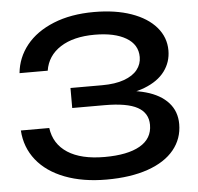

<svg xmlns="http://www.w3.org/2000/svg" viewBox="-54 -819 918 889"><g transform="rotate(-5 405.0 -375.0)"><path d="M30 -247H162Q172 -172 234.5 -131.5Q297 -91 406 -91Q513 -91 570.5 -124Q628 -157 628 -221Q628 -276 579.5 -303Q531 -330 426 -330H276V-423H423Q484 -423 525.5 -438Q567 -453 587.5 -479Q608 -505 608 -538Q608 -596 554.5 -627.5Q501 -659 409 -659Q310 -659 249.5 -620Q189 -581 178 -512H47Q54 -584 99.5 -641Q145 -698 226 -731Q307 -764 415 -764Q514 -764 588 -738Q662 -712 702.5 -665Q743 -618 743 -557Q743 -503 711.5 -460.5Q680 -418 617 -393.5Q554 -369 463 -369V-388Q555 -391 622.5 -372Q690 -353 726.5 -312.5Q763 -272 763 -213Q763 -145 721 -93.5Q679 -42 598.5 -14Q518 14 406 14Q296 14 212.5 -18Q129 -50 82 -109Q35 -168 30 -247Z"/></g></svg>

Font: Unbounded Variable
Style: Regular
Weight: 400
Designer: Luke Prowse, Jean-Baptiste Morizot, Fátima Lázaro, Florian Runge
Foundry: NaN
Version: Version 1.600;FEAKit 1.0